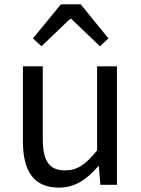

<svg xmlns="http://www.w3.org/2000/svg" viewBox="-20 -847 647 880"><path d="M250 13C325 13 379 -26 430 -85H433L440 0H516V-543H425V-158C373 -93 334 -66 278 -66C206 -66 176 -109 176 -210V-543H85V-199C85 -61 136 13 250 13ZM131 -671 170 -635 302 -761H306L438 -635L477 -671L350 -827H259Z"/></svg>

Font: Noto Sans Mono CJK JP Regular
Style: Regular
Weight: 400
Designer: Ryoko NISHIZUKA (kana & ideographs); Paul D. Hunt (Latin, Greek & Cyrillic); Wenlong ZHANG (bopomofo); Sandoll Communica
Foundry: Adobe Systems Incorporated
Version: Version 1.004;PS 1.004;hotconv 1.0.82;makeotf.lib2.5.63406